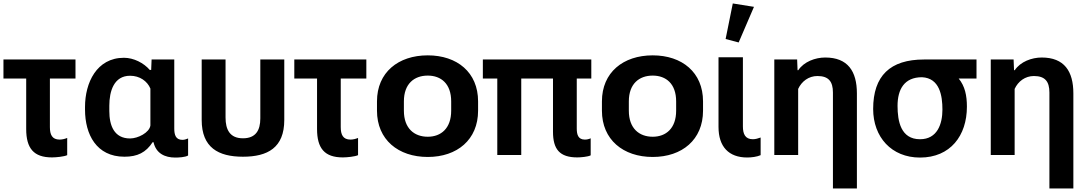

<svg xmlns="http://www.w3.org/2000/svg" viewBox="-20 -875 6138 1084"><path d="M-0.5 -431.6H127.9V-146.5C127.9 -38.1 169.9 13.7 273.4 13.7C296.9 13.7 341.8 9.3 359.4 1V-96.2C346.7 -90.8 331.1 -86.9 316.9 -86.9C273.9 -86.9 261.7 -115.2 261.7 -157.2V-431.6H406.2V-539.1H-0.5Z M682.6 9.8C755.9 9.8 803.7 -13.7 841.8 -72.3H846.7C861.3 -8.3 911.1 14.6 969.7 14.6C988.8 14.6 1026.4 12.7 1042 2.9V-93.3C1031.2 -88.9 1021 -85.4 1010.3 -85.4C972.2 -85.4 963.9 -113.3 963.9 -149.4V-539.1H835.9L833.5 -480H825.7C792 -519.5 734.9 -548.8 679.7 -548.8C525.4 -548.8 460 -407.2 460 -271.5V-255.9C460 -116.2 524.4 9.8 682.6 9.8ZM714.4 -93.3C624 -93.3 597.2 -167 597.2 -248V-278.3C597.2 -359.9 623 -447.3 714.4 -447.3C769 -447.3 811.5 -417 829.1 -375V-166.5C823.2 -126 758.8 -93.3 714.4 -93.3Z M1351.6 9.8C1491.2 9.8 1585 -41 1585 -197.8V-539.1H1449.7V-206.5C1449.7 -139.2 1423.8 -94.2 1351.6 -94.2C1277.8 -94.2 1253.4 -143.1 1253.4 -211.4V-539.1H1118.7V-197.8C1118.7 -42 1212.4 9.8 1351.6 9.8Z M1641.6 -431.6H1770V-146.5C1770 -38.1 1812 13.7 1915.5 13.7C1939 13.7 1983.9 9.3 2001.5 1V-96.2C1988.8 -90.8 1973.1 -86.9 1959 -86.9C1916 -86.9 1903.8 -115.2 1903.8 -157.2V-431.6H2048.3V-539.1H1641.6Z M2395 11.2C2561 11.2 2679.2 -86.4 2679.2 -250V-302.7C2679.2 -466.3 2561 -562.5 2395 -562.5C2228.5 -562.5 2108.4 -466.3 2108.4 -302.7V-250C2108.4 -86.4 2228.5 11.2 2395 11.2ZM2395 -103C2318.8 -103 2260.3 -149.9 2260.3 -250V-302.7C2260.3 -402.3 2318.8 -448.2 2395 -448.2C2470.2 -448.2 2527.3 -402.3 2527.3 -302.7V-250C2527.3 -150.4 2470.2 -103 2395 -103Z M2706.1 -431.6H2787.6V0H2922.9V-431.6H3102.1V-131.3C3102.1 -32.2 3139.6 13.7 3239.3 13.7C3257.8 13.7 3299.8 10.3 3314.9 2V-94.2C3304.7 -89.4 3293.5 -86.9 3282.2 -86.9C3244.1 -86.9 3236.3 -115.2 3236.3 -149.4V-431.6H3318.4V-539.1H2706.1Z M3665 11.2C3831.1 11.2 3949.2 -86.4 3949.2 -250V-302.7C3949.2 -466.3 3831.1 -562.5 3665 -562.5C3498.5 -562.5 3378.4 -466.3 3378.4 -302.7V-250C3378.4 -86.4 3498.5 11.2 3665 11.2ZM3665 -103C3588.9 -103 3530.3 -149.9 3530.3 -250V-302.7C3530.3 -402.3 3588.9 -448.2 3665 -448.2C3740.2 -448.2 3797.4 -402.3 3797.4 -302.7V-250C3797.4 -150.4 3740.2 -103 3665 -103Z M4198.7 14.2C4223.1 14.2 4253.9 10.3 4274.4 1V-98.6C4260.7 -93.8 4246.1 -88.9 4230.5 -88.9C4187 -88.9 4174.3 -119.1 4174.3 -161.1V-551.8H4036.6V-158.2C4036.6 -46.9 4094.2 14.2 4198.7 14.2ZM4150.4 -635.3 4236.8 -836.4 4117.2 -855.5 4076.7 -654.8Z M4682.6 189H4817.9V-347.7C4817.9 -472.7 4766.6 -550.3 4639.2 -550.3C4583 -550.3 4519 -526.9 4486.8 -478.5H4482.9L4480.5 -539.1H4351.6V0H4486.3V-373C4505.9 -415.5 4545.4 -445.8 4595.2 -445.8C4658.2 -445.8 4682.6 -414.6 4682.6 -352.5Z M5174.3 14.6C5345.7 14.6 5439 -109.4 5439 -272.5C5439 -335.4 5428.2 -388.2 5392.6 -431.6H5493.2V-539.1H5196.8C5005.9 -539.1 4909.7 -447.3 4909.7 -259.8C4909.7 -101.1 5013.2 14.6 5174.3 14.6ZM5174.3 -88.9C5065.9 -88.9 5047.4 -190.4 5047.4 -277.3C5047.4 -370.1 5085 -439 5185.5 -439C5285.2 -434.1 5300.8 -335 5300.8 -256.3C5300.8 -174.3 5271.5 -88.9 5174.3 -88.9Z M5904.8 189H6040V-347.7C6040 -472.7 5988.8 -550.3 5861.3 -550.3C5805.2 -550.3 5741.2 -526.9 5709 -478.5H5705.1L5702.6 -539.1H5573.7V0H5708.5V-373C5728 -415.5 5767.6 -445.8 5817.4 -445.8C5880.4 -445.8 5904.8 -414.6 5904.8 -352.5Z"/></svg>

Font: Winston
Style: Bold
Weight: 700
Designer: Vernon Adams, Kim Jin-seong, David Berlow, Cristiano Sobral
Foundry: The Winston Project Authors
Version: Version 3.004